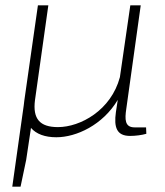

<svg xmlns="http://www.w3.org/2000/svg" viewBox="-20 -502 619 719"><path d="M527 -25H484C447 -25 447 -55 453 -95L507 -482H468L429 -213C396 -89 281 -26 197 -26C129 -26 102 -57 111 -127L161 -482H122L71 -125L69 -108L26 197H57L78 97L96 -23C116 0 148 12 191 12C266 12 365 -34 421 -128L414 -82C406 -25 417 7 467 7C487 7 511 4 528 -1Z"/></svg>

Font: Exo 2 Extra Light
Style: Italic
Weight: 250
Italic angle: -8°
Designer: Natanael Gama
Version: Version 1.001;PS 001.001;hotconv 1.0.88;makeotf.lib2.5.64775